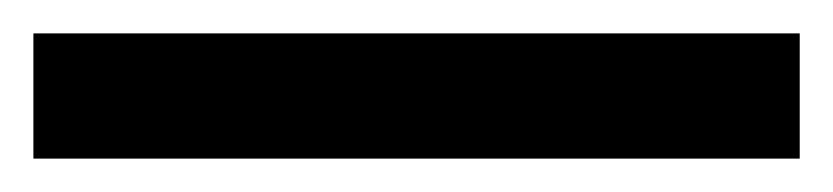

<svg xmlns="http://www.w3.org/2000/svg" viewBox="-22 65 499 115"><path d="M457 160H-2V85H457Z"/></svg>

Font: Noto Sans Syriac Eastern Medium
Style: Regular
Weight: 500
Designer: Patrick Giasson and the Monotype Design Team
Foundry: Monotype Imaging Inc.
Version: Version 3.001